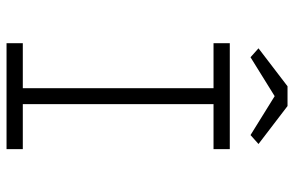

<svg xmlns="http://www.w3.org/2000/svg" viewBox="-180 -742 921 602"><g transform="rotate(90 281.0 -440.5)"><path d="M115 0V-51H256V-649H115V-700H447V-649H306V-51H447V0ZM159 -765 131 -790 250 -881H312L431 -790L403 -765L266 -850H296Z"/></g></svg>

Font: Lexend Exa ExtraLight
Style: Regular
Weight: 250
Designer: Bonnie Shaver-Troup, Thomas Jockin
Foundry: Lexend
Version: Version 1.007